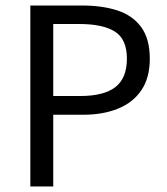

<svg xmlns="http://www.w3.org/2000/svg" viewBox="-20 -676 606 696"><path d="M90 0V-656H277Q351 -656 406 -638Q461 -620 492 -577.5Q523 -535 523 -463Q523 -394 492.5 -349Q462 -304 407.5 -282Q353 -260 281 -260H173V0ZM173 -328H271Q357 -328 398.5 -360.5Q440 -393 440 -463Q440 -534 396.5 -561.5Q353 -589 267 -589H173Z"/></svg>

Font: Mada
Style: Regular
Weight: 400
Designer: Khaled Hosny
Version: Version 1.5